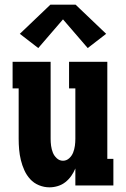

<svg xmlns="http://www.w3.org/2000/svg" viewBox="-20 -795 540 823"><path d="M192 8Q169 8 147 -1Q125 -10 109.5 -27Q94 -44 84.5 -65Q75 -86 69.5 -108.5Q64 -131 62 -154Q60 -177 60 -200V-416H34V-530H197V-200Q197 -185 199 -170Q201 -155 206.5 -141Q212 -127 223.5 -116.5Q235 -106 250 -106Q265 -106 276.5 -116.5Q288 -127 293.5 -141Q299 -155 301 -170Q303 -185 303 -200V-416H276V-530H440V-114H466V0H303V-73Q296 -56 285.5 -41Q275 -26 260.5 -14.5Q246 -3 228 2.5Q210 8 192 8ZM144 -589 65 -650 196 -775H304L435 -650L356 -589L250 -712Z"/></svg>

Font: Iosevka Slab Heavy
Style: Regular
Weight: 900
Monospace: yes
Designer: Belleve Invis
Foundry: Belleve Invis
Version: Version 11.1.0; ttfautohint (v1.8.3)